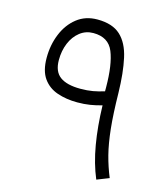

<svg xmlns="http://www.w3.org/2000/svg" viewBox="-103 -754 728 834"><g transform="rotate(15 261.5 -336.5)"><path d="M350.1 -318.8Q323.2 -311 297.4 -306.9Q271.5 -302.7 240.2 -302.7Q190.4 -302.7 149.9 -316.7Q109.4 -330.6 85.7 -364Q62 -397.5 62 -455.6Q62 -513.7 82.3 -563.2Q102.5 -612.8 140.9 -643.1Q179.2 -673.3 232.9 -673.3Q300.3 -673.3 336.4 -640.1Q372.6 -606.9 386.7 -543.2Q400.9 -479.5 402.8 -388.7Q404.3 -294.4 411.1 -229.5Q418 -164.6 430.4 -116Q442.9 -67.4 461.9 -21.5L407.2 0Q379.9 -64.5 366.2 -144.5Q352.5 -224.6 350.1 -318.8ZM344.7 -380.4V-398.4Q344.2 -500.5 321.5 -556.2Q298.8 -611.8 231 -611.8Q196.8 -611.8 170.7 -591.3Q144.5 -570.8 130.1 -536.4Q115.7 -502 115.7 -460Q115.7 -408.2 146.5 -385.7Q177.2 -363.3 237.8 -363.3Q269 -363.3 293.7 -367.7Q318.4 -372.1 344.7 -380.4Z"/></g></svg>

Font: Estedad-FD Light
Style: Regular
Weight: 300
Designer: Amin Abedi
Version: Version 7.3